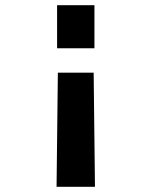

<svg xmlns="http://www.w3.org/2000/svg" viewBox="-20 -519 570 740"><path d="M344 -499V-333H200V-499ZM341 -239 346 201H198L203 -239Z"/></svg>

Font: TypoPRO Titillium Text
Style: 999 wt
Weight: 900
Designer: Accademia di Belle Arti di Urbino and others
Foundry: Accademia di Belle Arti di Urbino and others.
Version: Version 25.000